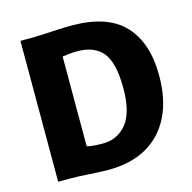

<svg xmlns="http://www.w3.org/2000/svg" viewBox="-110 -861 978 978"><g transform="rotate(-15 379.0 -371.5)"><path d="M80 0V-743H149Q167.5 -743 202.2 -745Q237 -747 277.2 -749Q317.5 -751 352 -751Q541 -751 629 -656.5Q717 -562 717 -390Q717 -263.5 672.5 -174.2Q628 -85 544 -38.2Q460 8.5 341 8Q286.5 7 237.8 3.5Q189 0 146 0ZM267 -137Q281.5 -132.5 304.5 -130.8Q327.5 -129 352 -129Q430 -130 477 -188.8Q524 -247.5 524 -374Q524 -508.5 480 -562.8Q436 -617 345 -617Q326.5 -617 303.5 -614.8Q280.5 -612.5 267 -610Z"/></g></svg>

Font: Merriweather Sans Black
Style: Regular
Weight: 900
Designer: Eben Sorkin
Foundry: Eben Sorkin
Version: Version 1.008; ttfautohint (v1.7.19-72a1) -l 8 -r 50 -G 200 